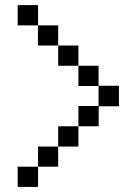

<svg xmlns="http://www.w3.org/2000/svg" viewBox="-20 -653 540 759"><path d="M210 5.9H130.4V-73.7H210ZM130.4 85.9H49.8V5.9H130.4ZM290 -73.7H210V-153.8H290ZM369.6 -314H450.2V-232.9H370.1V-153.8H290V-233.9H369.6V-313H290V-393.1H369.6ZM290 -393.1H210V-473.1H290ZM130.4 -552.7H210V-473.1H129.9V-552.7H49.8V-632.8H130.4Z"/></svg>

Font: W95FA
Style: Regular
Weight: 400
Designer: FontsArena.com
Foundry: Alina Sava
Version: Version 1.002;Fontself Maker 3.4.0